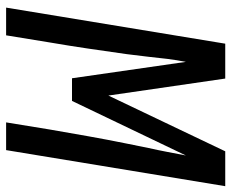

<svg xmlns="http://www.w3.org/2000/svg" viewBox="-86 -690 775 644"><g transform="rotate(90 302.0 -367.5)"><path d="M5 0 126 -735H243L300 -343L487 -735H604L483 0H390L414 -147Q425 -211 436.5 -275.5Q448 -340 461 -404L476 -478Q483 -509 489 -540.5Q495 -572 501 -603L318 -221H242L187 -603Q181 -572 177 -540.5Q173 -509 170 -478L161 -404Q152 -340 142.5 -275.5Q133 -211 122 -147L98 0Z"/></g></svg>

Font: Iosevka Md Ex Obl
Style: Regular
Weight: 500
Width: 7
Italic angle: -9°
Monospace: yes
Designer: Belleve Invis
Foundry: Belleve Invis
Version: Version 32.5.0; ttfautohint (v1.8.4)